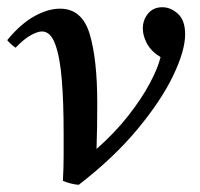

<svg xmlns="http://www.w3.org/2000/svg" viewBox="-43 -500 554 531"><path d="M131 0Q133 -36 133 -69.5Q133 -103 133 -134Q133 -216 128 -278.5Q123 -341 110 -377Q97 -413 73 -413Q61 -413 42 -402.5Q23 -392 0 -368Q-7 -373 -12.5 -378Q-18 -383 -23 -389Q13 -433 51 -454.5Q89 -476 123 -476Q184 -476 205 -406Q226 -336 226 -214Q226 -185 225.5 -150.5Q225 -116 224 -88Q274 -132 311 -179Q348 -226 371 -269Q394 -312 401 -342Q375 -358 363.5 -379.5Q352 -401 352 -421Q352 -445 366.5 -462.5Q381 -480 406 -480Q429 -480 449 -462Q469 -444 469 -405Q469 -360 436 -291Q403 -222 337.5 -143Q272 -64 175 11Q167 11 153 7.5Q139 4 131 0Z"/></svg>

Font: Tiro Bangla
Style: Italic
Weight: 400
Italic angle: -11°
Designer: Bangla: John Hudson & Fiona Ross, assisted by Neelakash Kshetrimayum. Latin: John Hudson with Paul Hanslow, assisted by 
Foundry: Tiro Typeworks Ltd.
Version: Version 1.60